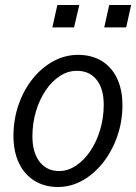

<svg xmlns="http://www.w3.org/2000/svg" viewBox="-20 -740 546 770"><path d="M212 10Q159 10 118.5 -15Q78 -40 56 -86Q34 -132 34 -195Q34 -261 54.5 -320Q75 -379 111 -424Q147 -469 194 -494.5Q241 -520 293 -520Q348 -520 388 -495.5Q428 -471 449.5 -425.5Q471 -380 471 -319Q471 -252 450 -192.5Q429 -133 393 -87.5Q357 -42 310.5 -16Q264 10 212 10ZM217 -54Q252 -54 284.5 -75.5Q317 -97 342 -134Q367 -171 381.5 -219Q396 -267 396 -320Q396 -384 367.5 -420Q339 -456 288 -456Q252 -456 220 -435Q188 -414 163.5 -378Q139 -342 124.5 -294.5Q110 -247 110 -193Q110 -128 139 -91Q168 -54 217 -54ZM398 -630 418 -720H506L486 -630ZM190 -630 210 -720H298L277 -630Z"/></svg>

Font: Instrument Sans SemiCondensed
Style: Italic
Weight: 400
Width: 4
Italic angle: -13°
Designer: Rodrigo Fuenzalida
Foundry: fragTYPE
Version: Version 1.000;gftools[0.9.28]